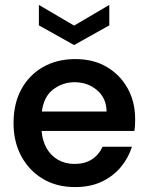

<svg xmlns="http://www.w3.org/2000/svg" viewBox="-20 -748 598 780"><path d="M285 12Q210 12 154 -21.5Q98 -55 66.5 -113.5Q35 -172 35 -248Q35 -327 66.5 -385Q98 -443 154.5 -475.5Q211 -508 286 -508Q359 -508 413 -476.5Q467 -445 498 -390Q529 -335 529 -265Q529 -251 528.5 -240Q528 -229 526 -216H149Q152 -177 169 -146.5Q186 -116 215.5 -99Q245 -82 283 -82Q324 -82 352.5 -100Q381 -118 397 -152H516Q502 -107 471.5 -70Q441 -33 394.5 -10.5Q348 12 285 12ZM150 -295H413Q412 -350 374 -382Q336 -414 283 -414Q235 -414 196.5 -385Q158 -356 150 -295ZM281 -565 138 -645V-728L281 -644L424 -728V-645Z"/></svg>

Font: Rethink Sans SemiBold
Style: Regular
Weight: 600
Designer: The Rethink Sans project authors (Hans Thiessen). DM Sans designed by Colophon Foundry.
Foundry: Rethink Communications LLC
Version: Version 1.001